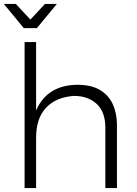

<svg xmlns="http://www.w3.org/2000/svg" viewBox="-20 -956 698 976"><path d="M574.5 0H515.5V-307Q515.5 -387 471.5 -427.8Q427.5 -468.5 355.5 -468.5Q264 -462 213.8 -408Q163.5 -354 163.5 -256.5V0H105V-742H163.5V-394.5Q219.5 -523.5 373.5 -525Q444.5 -525 488.8 -498.2Q533 -471.5 553.8 -425.2Q574.5 -379 574.5 -320.5ZM167.5 -813H101L-0.5 -936H60.5L134.5 -856.5L208.5 -936H269Z"/></svg>

Font: Argentum Novus Light
Style: Regular
Weight: 300
Designer: Julieta Ulanovsky (font) & Cristiano Sobral (main changes)
Foundry: Julieta Ulanovsky (font) & Cristiano Sobral (main changes)
Version: Version 3.00;November 27, 2020;FontCreator 13.0.0.2655 64-bi